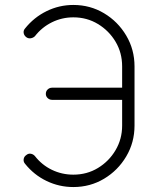

<svg xmlns="http://www.w3.org/2000/svg" viewBox="-20 -737 629 775"><path d="M276 18Q219 18 168 -6.5Q117 -31 81 -76Q74 -84 75.5 -94.5Q77 -105 86 -111Q94 -118 104 -116.5Q114 -115 121 -107Q149 -71 189.5 -51.5Q230 -32 276 -32Q331 -32 375.5 -59Q420 -86 446.5 -131Q473 -176 473 -230V-334H190Q180 -334 172.5 -341Q165 -348 165 -358Q165 -369 172.5 -376Q180 -383 190 -383H473V-469Q473 -524 446.5 -568.5Q420 -613 375.5 -640Q331 -667 276 -667Q230 -667 189.5 -647Q149 -627 121 -591Q114 -584 104 -582.5Q94 -581 86 -587Q77 -594 75.5 -604Q74 -614 81 -622Q117 -667 168 -692Q219 -717 276 -717Q344 -717 400 -683.5Q456 -650 489.5 -593.5Q523 -537 523 -469V-230Q523 -162 489.5 -105.5Q456 -49 400 -15.5Q344 18 276 18Z"/></svg>

Font: Kurewa Gothic CJK TC Regular
Style: Regular
Weight: 400
Designer: Max Yao
Foundry: Max-Everyday
Version: Version 1.071; ttfautohint (v1.8.3)